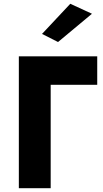

<svg xmlns="http://www.w3.org/2000/svg" viewBox="-20 -999 546 1019"><path d="M468 -926 288 -776 203 -819 353 -979ZM80 -700H496V-549H249V0H80Z"/></svg>

Font: Jost*
Style: Bold
Weight: 700
Version: Version 3.7